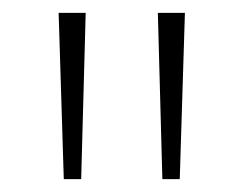

<svg xmlns="http://www.w3.org/2000/svg" viewBox="-20 -734 378 298"><path d="M113 -714 106 -456H79L71 -714ZM267 -714 259 -456H232L225 -714Z"/></svg>

Font: Noto Sans Gujarati ExtraLight
Style: Regular
Weight: 200
Designer: Jelle Bosma - Monotype Design Team, Universal Thirst
Foundry: Monotype Imaging Inc.
Version: Version 2.106; ttfautohint (v1.8.4.7-5d5b)